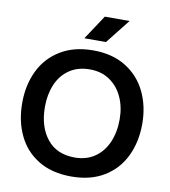

<svg xmlns="http://www.w3.org/2000/svg" viewBox="-104 -1078 1050 1183"><g transform="rotate(10 421.0 -486.0)"><path d="M46 0ZM46 -378Q46 -489 88.5 -578Q131 -667 216 -719.5Q301 -772 422 -772Q542 -772 626.5 -719.5Q711 -667 754 -577.5Q797 -488 797 -378Q797 -265 754 -175.5Q711 -86 626.5 -34.5Q542 17 422 17Q300 17 215.5 -34.5Q131 -86 88.5 -175.5Q46 -265 46 -378ZM655 -381Q655 -458 627 -519.5Q599 -581 546.5 -617Q494 -653 422 -653Q347 -653 294 -617Q241 -581 214.5 -518.5Q188 -456 188 -378Q188 -255 248.5 -178.5Q309 -102 422 -102Q495 -102 547.5 -138Q600 -174 627.5 -237.5Q655 -301 655 -381ZM455 -989H610L489 -836H354Z"/></g></svg>

Font: Biryani
Style: Bold
Weight: 700
Designer: Dan Reynolds and Mathieu Reguer
Foundry: Dan Reynolds and Mathieu Reguer
Version: Version 1.004; ttfautohint (v1.1) -l 5 -r 5 -G 72 -x 0 -D la